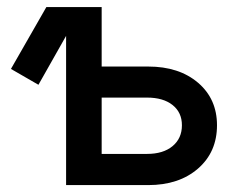

<svg xmlns="http://www.w3.org/2000/svg" viewBox="-20 -536 681 556"><path d="M91.3 -290.5 11.7 -336.4 114.3 -515.6H274.4V-343.3H409.2Q498.5 -343.3 553.5 -296.4Q608.4 -249.5 608.4 -173.3Q608.4 -95.7 553.5 -47.9Q498.5 0 409.2 0H171.4V-432.1ZM274.4 -253.4V-90.3H405.8Q452.6 -90.3 479.7 -112.8Q506.8 -135.3 506.8 -173.3Q506.8 -210.4 479.7 -231.9Q452.6 -253.4 405.8 -253.4Z"/></svg>

Font: Inter Display Medium
Style: Regular
Weight: 500
Designer: Rasmus Andersson
Foundry: rsms
Version: Version 4.001;git-9221beed3